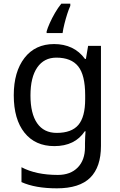

<svg xmlns="http://www.w3.org/2000/svg" viewBox="-20 -786 655 1046"><path d="M275 -546Q328 -546 370.5 -526Q413 -506 443 -465H448L460 -536H530V9Q530 124 471.5 182Q413 240 290 240Q172 240 97 206V125Q176 167 295 167Q364 167 403.5 126.5Q443 86 443 16V-5Q443 -17 444 -39.5Q445 -62 446 -71H442Q388 10 276 10Q172 10 113.5 -63Q55 -136 55 -267Q55 -395 113.5 -470.5Q172 -546 275 -546ZM287 -472Q220 -472 183 -418.5Q146 -365 146 -266Q146 -167 182.5 -114.5Q219 -62 289 -62Q370 -62 407 -105.5Q444 -149 444 -246V-267Q444 -377 406 -424.5Q368 -472 287 -472ZM363 -754Q355 -737 346.5 -710.5Q338 -684 331 -656Q324 -628 321 -606H234V-615Q239 -633 251 -660Q263 -687 279.5 -715.5Q296 -744 314 -766H363Z"/></svg>

Font: Noto Sans Samaritan
Style: Regular
Weight: 400
Designer: Monotype Design Team
Foundry: Monotype Imaging Inc.
Version: Version 2.001; ttfautohint (v1.8.4.7-5d5b)